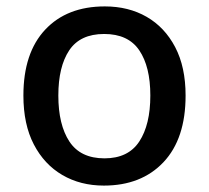

<svg xmlns="http://www.w3.org/2000/svg" viewBox="-20 -569 651 599"><path d="M559 -271Q559 -136 490 -63Q421 10 304 10Q231 10 174.5 -23Q118 -56 85.5 -118.5Q53 -181 53 -271Q53 -404 121 -476.5Q189 -549 307 -549Q381 -549 437.5 -516.5Q494 -484 526.5 -422Q559 -360 559 -271ZM162 -271Q162 -180 196.5 -127.5Q231 -75 306 -75Q380 -75 414.5 -127.5Q449 -180 449 -271Q449 -361 414.5 -412Q380 -463 305 -463Q230 -463 196 -412Q162 -361 162 -271Z"/></svg>

Font: Noto Sans Lao Medium
Style: Regular
Weight: 500
Designer: Monotype Design Team
Foundry: Monotype Imaging Inc.
Version: Version 2.003; ttfautohint (v1.8.4.7-5d5b)